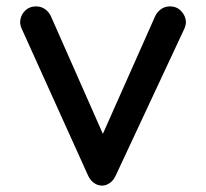

<svg xmlns="http://www.w3.org/2000/svg" viewBox="-20 -542 645 601"><path d="M562 -473Q562 -464 557 -452L342 8Q335 23 323.5 31Q312 39 299 39Q286 39 274 30.5Q262 22 255 6L48 -452Q43 -464 43 -473Q44 -494 58 -508Q72 -522 93 -522Q108 -522 120 -514Q132 -506 139 -492L302 -123L466 -492Q473 -506 485 -514Q497 -522 512 -522Q533 -522 547 -507.5Q561 -493 562 -473Z"/></svg>

Font: Tsukimi Rounded SemiBold
Style: Regular
Weight: 600
Designer: Takashi Funayama
Foundry: Takashi Funayama
Version: Version 1.032; ttfautohint (v1.8.3)